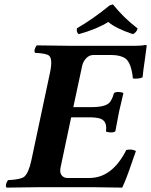

<svg xmlns="http://www.w3.org/2000/svg" viewBox="-20 -854 689 876"><path d="M395.5 -365.2Q459.5 -365.2 479 -385.3Q492.2 -399.9 500 -429.2Q510.3 -437.5 535.2 -432.6Q541 -431.2 543 -429.2Q528.3 -368.7 522.9 -342.8Q518.6 -322.8 506.3 -254.9Q496.1 -246.6 471.2 -251.5Q465.3 -252.9 463.4 -254.9Q470.2 -300.3 438.5 -312.5Q419.4 -318.8 385.7 -318.8H304.7L256.3 -89.8Q249.5 -56.6 272.9 -44.9Q279.3 -42 287.1 -42H387.7Q485.8 -42 548.3 -154.8Q552.7 -162.6 556.2 -169.9Q582.5 -175.3 600.1 -165Q594.2 -149.4 582.5 -114.7Q554.7 -32.7 537.6 2Q536.6 2 399.9 0H165Q164.1 0 9.8 2Q2.9 -6.3 12.2 -25.4Q14.6 -29.8 16.6 -32.2Q74.7 -34.7 91.3 -48.3Q110.8 -65.9 123 -122.1L208 -522Q221.7 -585.9 203.1 -600.6Q189 -610.8 140.1 -612.8Q133.3 -621.1 143.1 -640.6Q145.5 -645 147.5 -647L301.3 -645H596.2Q623.5 -645 646 -648.9Q648.9 -647.5 649.4 -646Q649.4 -642.6 642.6 -594.2Q632.3 -523.4 630.4 -501Q610.4 -492.7 586.4 -496.1Q579.1 -566.4 553.2 -586.4Q531.2 -602.5 491.2 -603H406.2Q378.4 -603 360.8 -570.8Q356.4 -562 355 -554.2L314.5 -365.2ZM607.9 -724.1Q603 -706.1 586.4 -698.2Q506.3 -725.1 474.1 -753.9Q422.4 -721.2 339.4 -698.2Q327.6 -705.6 331.1 -725.1Q404.3 -767.1 480 -829.1L495.1 -834Q544.4 -772.5 607.9 -724.1Z"/></svg>

Font: Linux Libertine Slanted O
Style: Bold Slanted
Weight: 700
Designer: Philipp H. Poll
Foundry: Philipp H. Poll
Version: Version 5.0.0